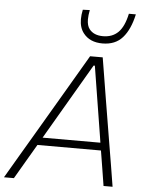

<svg xmlns="http://www.w3.org/2000/svg" viewBox="-81 -1019 818 1069"><g transform="rotate(5 328.5 -484.5)"><path d="M-18 0Q16 -58 53.5 -121.8Q91 -185.5 125 -243L269 -488Q306 -551 337.2 -604.2Q368.5 -657.5 401 -713H471.5Q480 -660 489 -606.5Q498 -552.5 508.5 -487L549 -242.5Q559 -183 569.5 -120Q579.5 -56.5 589 0H538.5Q531 -47 523 -97Q515 -147 507 -195.5H152Q123.5 -147 94.5 -97.5Q65.5 -48 37.5 0ZM195 -269.5 177 -238.5H500L495.5 -268L432 -663H425ZM463 -790Q392 -790 356 -836.5Q332 -867 332 -914.5Q332 -939 338 -967.5L377 -969Q371 -939.5 371 -917Q371 -881.5 386 -862.5Q411 -830.5 462.5 -830.5Q514.5 -830.5 547.2 -862.5Q580 -894.5 595.5 -967.5H634.5Q616 -882 575.2 -836Q534.5 -790 463 -790Z"/></g></svg>

Font: Heraclito ExtraLight
Style: Italic
Weight: 200
Italic angle: -12°
Designer: Kostas Bartsokas (font) & Cristiano Sobral (main changes)
Foundry: Kostas Bartsokas (font) & Cristiano Sobral (main changes)
Version: Version 1.00;July 8, 2020;FontCreator 13.0.0.2655 64-bit